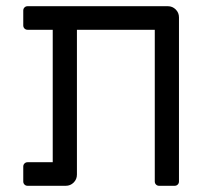

<svg xmlns="http://www.w3.org/2000/svg" viewBox="-20 -599 682 619"><path d="M55 -14V-62Q55 -68 59 -72Q63 -76 69 -76H150V-503H69Q63 -503 59 -507Q55 -511 55 -517V-565Q55 -571 59 -575Q63 -579 69 -579H521Q536 -579 546.5 -568.5Q557 -558 557 -543V-14Q557 -8 553 -4Q549 0 543 0H493Q487 0 483 -4Q479 -8 479 -14V-503H228V-36Q228 -21 217.5 -10.5Q207 0 192 0H69Q63 0 59 -4Q55 -8 55 -14Z"/></svg>

Font: Miriam Libre
Style: Regular
Weight: 400
Designer: Michal Sahar
Foundry: Hagilda
Version: Version 1.001